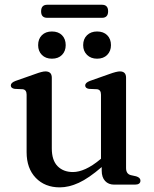

<svg xmlns="http://www.w3.org/2000/svg" viewBox="-20 -777 650 808"><path d="M92 -136.5V-378.5Q92 -399.5 75.5 -401.5L42 -403Q25.5 -405.5 25.5 -417.5Q25.5 -429 45.5 -436.5L128 -465.5Q157.5 -476.5 171 -476.5Q198 -476.5 198 -450V-152.5Q198 -102.5 222.2 -77.8Q246.5 -53 287 -53Q311.5 -53 340.2 -66Q369 -79 402 -106.5L405 -109V-378.5Q405 -399.5 388.5 -401.5L354.5 -403Q338.5 -405.5 338.5 -417.5Q338.5 -429 358.5 -436.5L440.5 -465.5Q471 -476.5 484.5 -476.5Q510.5 -476.5 510.5 -450V-70Q510.5 -45 530.5 -40L553 -35Q571 -29.5 571 -17Q571 0 547.5 0H460.5Q436.5 0 422.2 -15.5Q408 -31 408 -59V-74Q353.5 -27 311.8 -7.8Q270 11.5 231.5 11.5Q169 11.5 130.5 -28.5Q92 -68.5 92 -136.5ZM198.5 -530Q172 -530 156.2 -546Q140.5 -562 140.5 -587Q140.5 -613 156.2 -628.8Q172 -644.5 198.5 -644.5Q225.5 -644.5 241 -628.8Q256.5 -613 256.5 -587Q256.5 -562 241 -546Q225.5 -530 198.5 -530ZM388.5 -530Q362.5 -530 346.2 -546Q330 -562 330 -587Q330 -613 346.2 -628.8Q362.5 -644.5 388.5 -644.5Q415.5 -644.5 431.2 -628.8Q447 -613 447 -587Q447 -562 431.2 -546Q415.5 -530 388.5 -530ZM153 -729Q153 -757 179 -757H409Q435 -757 435 -729.5Q435 -702 409 -702H179Q153 -702 153 -729Z"/></svg>

Font: Fraunces 9pt
Style: Regular
Weight: 400
Version: Version 1.000;[b76b70a41]